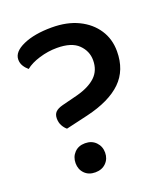

<svg xmlns="http://www.w3.org/2000/svg" viewBox="-121 -715 711 813"><g transform="rotate(-20 234.5 -308.0)"><path d="M219 -226 120 -203Q109 -212 101.5 -226Q94 -240 94 -258Q94 -276 104 -286.5Q114 -297 137 -303L208 -321Q264 -336 293.5 -364Q323 -392 323 -438Q323 -479 292.5 -509Q262 -539 196 -539Q156 -539 116.5 -527Q77 -515 54 -496Q42 -506 34 -519Q26 -532 26 -548Q26 -583 76.5 -605.5Q127 -628 205 -628Q274 -628 324.5 -603.5Q375 -579 403 -536.5Q431 -494 431 -439Q431 -354 378 -302.5Q325 -251 219 -226ZM104 -53Q104 -81 122 -100Q140 -119 170 -119Q200 -119 218.5 -100Q237 -81 237 -53Q237 -25 218.5 -6.5Q200 12 170 12Q140 12 122 -6.5Q104 -25 104 -53Z"/></g></svg>

Font: Baloo Bhaijaan 2 Medium
Style: Regular
Weight: 500
Designer: Sanskriti Dholi, Noopur Datye and Ek Type
Foundry: Ek Type
Version: Version 1.701